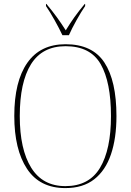

<svg xmlns="http://www.w3.org/2000/svg" viewBox="-20 -951 669 981"><path d="M314 10Q183 10 118 -88.5Q53 -187 53 -359Q53 -535 119.5 -630Q186 -725 315 -725Q452 -725 513.5 -631.5Q575 -538 575 -358Q575 -245 547 -162.5Q519 -80 461.5 -35Q404 10 314 10ZM314 0Q435 0 491 -93.5Q547 -187 547 -358Q547 -531 494.5 -623Q442 -715 315 -715Q196 -715 138.5 -623Q81 -531 81 -358Q81 -188 139.5 -94Q198 0 314 0ZM299 -771Q283 -805 259 -848Q235 -891 215 -920V-931H217Q248 -894 270.5 -863Q293 -832 316 -796Q338 -832 360 -863Q382 -894 413 -931H415V-920Q395 -891 371 -848Q347 -805 332 -771Z"/></svg>

Font: Noto Serif Display SemiCondensed Thin
Style: Regular
Weight: 100
Width: 4
Designer: Monotype Design Team
Foundry: Monotype Imaging Inc.
Version: Version 2.009